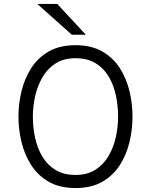

<svg xmlns="http://www.w3.org/2000/svg" viewBox="-20 -941 766 973"><path d="M362.5 12Q282.5 12 227.2 -19.8Q172 -51.5 138.2 -104.2Q104.5 -157 89 -221Q73.5 -285 73.5 -350Q73.5 -415 89 -479Q104.5 -543 138.2 -595.8Q172 -648.5 227.2 -680.2Q282.5 -712 362.5 -712Q443 -712 498.2 -680.2Q553.5 -648.5 587.2 -595.8Q621 -543 636.2 -479Q651.5 -415 651.5 -350Q651.5 -285 636.2 -221Q621 -157 587.2 -104.2Q553.5 -51.5 498.2 -19.8Q443 12 362.5 12ZM362.5 -54.5Q423 -54.5 464.2 -81.2Q505.5 -108 530.8 -151.8Q556 -195.5 567.2 -247.5Q578.5 -299.5 578.5 -350Q578.5 -405 567.2 -457.8Q556 -510.5 530.8 -553Q505.5 -595.5 464.2 -620.8Q423 -646 362.5 -646Q302.5 -646 261.2 -619.2Q220 -592.5 194.8 -548.8Q169.5 -505 158 -453Q146.5 -401 146.5 -350Q146.5 -295 158 -242.2Q169.5 -189.5 194.8 -147.2Q220 -105 261.2 -79.8Q302.5 -54.5 362.5 -54.5ZM344 -765 169 -921H270L415 -765Z"/></svg>

Font: Overpass Light
Style: Regular
Weight: 300
Designer: Delve Withrington, Dave Bailey, Thomas Jockin
Foundry: Delve Fonts LLC
Version: Version 4.000; ttfautohint (v1.8.3)